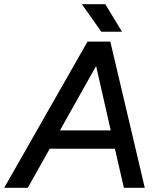

<svg xmlns="http://www.w3.org/2000/svg" viewBox="-53 -899 764 919"><path d="M-33 0 366 -700H475L640 0H540L497 -187H185L80 0ZM234 -275H477L407 -583ZM432 -747 339 -879H451L531 -747Z"/></svg>

Font: Figtree Medium
Style: Italic
Weight: 500
Italic angle: -9.5°
Foundry: Erik Kennedy
Version: Version 2.001; ttfautohint (v1.8.4.7-5d5b);gftools[0.9.27]